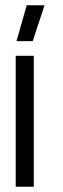

<svg xmlns="http://www.w3.org/2000/svg" viewBox="-20 -713 240 733"><path d="M109 -500V0H40V-500ZM150 -693 105 -556H43L82 -693Z"/></svg>

Font: Sulphur Point
Style: Regular
Weight: 400
Designer: Noponies / Dale Sattler
Foundry: Noponies
Version: Version 1.000; ttfautohint (v1.8)